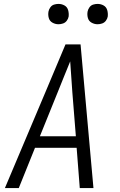

<svg xmlns="http://www.w3.org/2000/svg" viewBox="-20 -962 616 982"><path d="M5 0H76L159 -206H372L388 0H458L392 -735H315L212 -490ZM184 -265 275 -490Q291 -530 307 -569.5Q323 -609 339 -648Q342 -609 344.5 -569.5Q347 -530 350 -490L368 -265ZM479 -838Q491 -838 502.5 -842Q514 -846 521.5 -856Q529 -866 531 -877Q533 -894 528.5 -910Q524 -926 510 -934Q496 -942 479 -942Q468 -942 456.5 -938.5Q445 -935 437.5 -924.5Q430 -914 428 -903Q425 -886 429.5 -870Q434 -854 448.5 -846Q463 -838 479 -838ZM279 -838Q291 -838 302.5 -842Q314 -846 321.5 -856Q329 -866 331 -877Q333 -894 328.5 -910Q324 -926 310 -934Q296 -942 279 -942Q268 -942 256.5 -938.5Q245 -935 237.5 -924.5Q230 -914 228 -903Q225 -886 229.5 -870Q234 -854 248.5 -846Q263 -838 279 -838Z"/></svg>

Font: Iosevka Sparkle Light
Style: Italic
Weight: 300
Italic angle: -9°
Designer: Belleve Invis
Foundry: Belleve Invis
Version: Version 4.5.0; ttfautohint (v1.8.3)